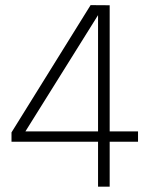

<svg xmlns="http://www.w3.org/2000/svg" viewBox="-20 -720 571 741"><path d="M358.4 -172.9H24.4V-209L329.6 -700.2L403.3 -699.7V-212.9H512.7V-172.9H403.3V0.5H358.4ZM358.4 -212.9V-661.6L78.1 -212.9Z"/></svg>

Font: DavidDev Light
Style: Regular
Weight: 300
Designer: David.dev
Foundry: David.dev
Version: Version 1.001;FEAKit 1.0